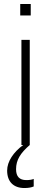

<svg xmlns="http://www.w3.org/2000/svg" viewBox="-20 -731 258 968"><path d="M135 -711H82V-653H135ZM113 177C78 177 61 159 61 122C61 75 83 41 130 0V-530H88V0H97C48 36 16 83 16 129C16 186 49 217 103 217C123 217 139 214 150 209V171C141 175 128 177 113 177Z"/></svg>

Font: Kathrein 35 Thin
Style: Regular
Weight: 250
Designer: Lazydogs Typefoundry, based on Open Sans by Ascender Corporation
Foundry: Lazydogs Typefoundry
Version: Version 1.003;PS 001.003;hotconv 1.0.88;makeotf.lib2.5.64775